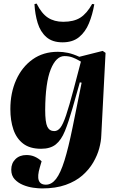

<svg xmlns="http://www.w3.org/2000/svg" viewBox="-20 -825 663 1075"><path d="M437 -362 427 -364 386 -219Q364 -142 343.5 -91.5Q323 -41 292.5 -16.5Q262 8 210 8Q147 8 109.5 -21Q72 -50 55 -100Q38 -150 38 -214Q38 -305 70.5 -377.5Q103 -450 162.5 -492.5Q222 -535 304 -535Q332 -535 360.5 -529Q389 -523 424 -507L555 -540L571 -529L547 -65Q546 -33 535.5 6Q525 45 502 84.5Q479 124 441.5 157Q404 190 348 210Q292 230 215 230Q195 230 166 226Q137 222 109 210.5Q81 199 62 178.5Q43 158 43 125Q43 89 66.5 66Q90 43 128 43Q154 43 175 52.5Q196 62 213 78L203 112Q174 209 237 209Q269 209 294 176.5Q319 144 341 73.5Q363 3 386 -110ZM284 -91Q303 -91 318 -110Q333 -129 350 -179.5Q367 -230 392 -324L433 -480Q410 -494 388.5 -502.5Q367 -511 341 -511Q294 -511 264 -436.5Q234 -362 233 -210Q233 -140 245 -115.5Q257 -91 284 -91ZM330 -588Q273 -588 239.5 -617.5Q206 -647 191 -696Q176 -745 173 -802L185 -805Q213 -749 248.5 -726Q284 -703 334 -703Q393 -703 429.5 -726Q466 -749 496 -803L508 -801Q498 -743 478 -694.5Q458 -646 422.5 -617Q387 -588 330 -588Z"/></svg>

Font: Literata 72pt ExtraBold
Style: Italic
Weight: 800
Italic angle: -2°
Designer: Latin by Veronika Burian and Jose Scaglione. Greek by Irene Vlachou. Cyrillic by Vera Evstafieva
Foundry: TypeTogether
Version: Version 3.002